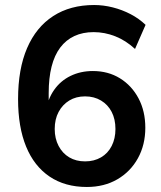

<svg xmlns="http://www.w3.org/2000/svg" viewBox="-20 -735 640 765"><path d="M326 10Q239 10 177.5 -31.5Q116 -73 84 -151Q52 -229 52 -340Q52 -460 88 -543.5Q124 -627 192 -671Q260 -715 355 -715Q392 -715 429.5 -705.5Q467 -696 500.5 -678.5Q534 -661 560 -636L518 -540Q481 -574 439 -590.5Q397 -607 353 -607Q310 -607 276.5 -591.5Q243 -576 220 -545.5Q197 -515 185.5 -469.5Q174 -424 174 -364V-289H162Q170 -340 195.5 -376.5Q221 -413 261 -432.5Q301 -452 350 -452Q411 -452 458 -423Q505 -394 532 -343Q559 -292 559 -226Q559 -158 529.5 -104.5Q500 -51 447.5 -20.5Q395 10 326 10ZM319 -92Q355 -92 382.5 -108Q410 -124 425 -153.5Q440 -183 440 -221Q440 -260 425 -289Q410 -318 382.5 -334.5Q355 -351 319 -351Q283 -351 256 -334.5Q229 -318 213.5 -289Q198 -260 198 -221Q198 -183 213.5 -153.5Q229 -124 256 -108Q283 -92 319 -92Z"/></svg>

Font: Nunito Sans 12pt ExtraLight 12pt
Style: Bold
Weight: 700
Version: Version 3.101;gftools[0.9.27]